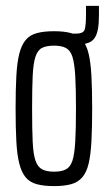

<svg xmlns="http://www.w3.org/2000/svg" viewBox="-20 -624 366 652"><path d="M197 -473V-510H240Q264 -510 268 -525Q272 -540 272 -573V-604H316V-572Q316 -544 312.5 -525Q309 -506 301 -494.5Q293 -483 278.5 -478Q264 -473 242 -473ZM164 8Q129 8 105 1.5Q81 -5 67 -22Q53 -39 45.5 -68.5Q38 -98 35.5 -144Q33 -190 33 -255Q33 -320 35.5 -366Q38 -412 45.5 -441.5Q53 -471 67 -488Q81 -505 105 -511.5Q129 -518 164 -518Q198 -518 221.5 -511.5Q245 -505 259.5 -488Q274 -471 281 -441.5Q288 -412 290.5 -366Q293 -320 293 -255Q293 -190 290.5 -144Q288 -98 281 -68.5Q274 -39 259.5 -22Q245 -5 221.5 1.5Q198 8 164 8ZM164 -41Q189 -41 204 -49Q219 -57 226 -78.5Q233 -100 235.5 -142.5Q238 -185 238 -255Q238 -324 235.5 -366.5Q233 -409 226 -431Q219 -453 204 -461Q189 -469 164 -469Q138 -469 123 -461.5Q108 -454 100.5 -431.5Q93 -409 91 -366.5Q89 -324 89 -255Q89 -185 91 -142.5Q93 -100 100.5 -78.5Q108 -57 123 -49Q138 -41 164 -41Z"/></svg>

Font: Saira UltraCondensed
Style: Regular
Weight: 400
Width: 1
Designer: Hector Gatti with collaboration of the Omnibus-Type team
Foundry: Omnibus-Type
Version: Version 1.101